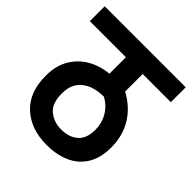

<svg xmlns="http://www.w3.org/2000/svg" viewBox="-173 -740 858 858"><g transform="rotate(45 256.0 -311.0)"><path d="M512 -528H334V-417Q399 -382 433 -325.5Q467 -269 467 -198Q467 -129 439 -85Q411 -41 363 -20.5Q315 0 255 0Q155 0 94 -56Q33 -112 33 -216Q33 -280 59.5 -324.5Q86 -369 130 -394Q174 -419 228 -424V-528H0V-622H512ZM251 -95Q301 -95 331 -121Q361 -147 361 -202Q361 -244 340.5 -279Q320 -314 283 -334Q219 -333 183 -306Q163 -292 151.5 -269Q140 -246 140 -210Q140 -148 173 -121.5Q206 -95 251 -95Z"/></g></svg>

Font: Noto Sans Condensed SemiBold
Style: Regular
Weight: 600
Width: 3
Designer: Monotype Design Team
Foundry: Monotype Imaging Inc.
Version: Version 2.013; ttfautohint (v1.8.4.7-5d5b)